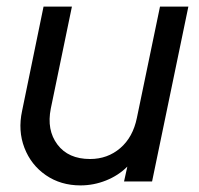

<svg xmlns="http://www.w3.org/2000/svg" viewBox="-20 -550 603 582"><path d="M224 12Q164 12 119 -19Q74 -50 54 -102Q34 -154 47 -214L112 -530H198L134 -221Q121 -156 154 -112Q187 -68 253 -68Q306 -68 344.5 -101Q383 -134 395 -193L465 -530H551L441 0H356L366 -45Q339 -18 301.5 -3Q264 12 224 12Z"/></svg>

Font: Plus Jakarta Display
Style: Italic
Weight: 400
Italic angle: -12°
Designer: Gumpita Rahayu
Foundry: Tokotype Studio
Version: Version 1.000